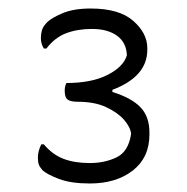

<svg xmlns="http://www.w3.org/2000/svg" viewBox="-20 -800 440 451"><path d="M326 -683Q326 -620 244 -589V-584Q289 -570 310 -548Q331 -526 331 -489V-484Q331 -430 292 -399.5Q253 -369 191 -369Q147 -369 119 -379.5Q91 -390 80 -400Q73 -408 71 -414Q69 -420 69 -430Q69 -445 77 -461H83Q103 -437 129 -427Q155 -417 191 -417Q226 -417 254 -430.5Q282 -444 288 -486Q286 -502 271 -519Q256 -536 229 -548.5Q202 -561 162 -561Q146 -561 139 -566Q132 -571 132 -587Q132 -597 136 -605Q195 -605 232.5 -624Q270 -643 278 -670Q277 -700 255 -716Q233 -732 196 -732Q162 -732 135.5 -722Q109 -712 89 -686H83Q76 -697 76 -711Q76 -720 78.5 -729Q81 -738 91 -748Q101 -758 127 -769Q153 -780 193 -780Q260 -780 293 -751Q326 -722 326 -687Z"/></svg>

Font: Recursive Sn Csl St Lt
Style: Regular
Weight: 300
Version: Version 1.079;hotconv 1.0.112;makeotfexe 2.5.65598; ttfautoh